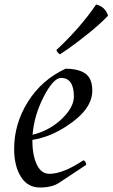

<svg xmlns="http://www.w3.org/2000/svg" viewBox="-20 -815 501 855"><path d="M391 -411Q391 -328 279 -255Q205 -205 124 -192Q124 -125 143.5 -83Q163 -41 200 -41Q261 -41 351 -101Q362 -99 364 -81L243 -1Q212 20 157.5 20Q103 20 73 -28Q43 -76 43 -152Q43 -264 104.5 -362Q166 -460 272 -509Q329 -509 360 -487.5Q391 -466 391 -411ZM252 -468Q218 -468 175 -385Q132 -302 125 -215Q192 -231 245 -276Q309 -333 309 -385Q309 -468 252 -468ZM247 -573Q235 -581 231 -592Q339 -693 408 -795Q449 -785 461 -745Q427 -709 373.5 -666Q320 -623 284 -598Z"/></svg>

Font: Rosarivo
Style: Italic
Weight: 400
Version: Version 1.003